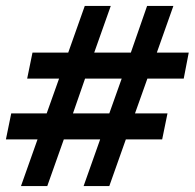

<svg xmlns="http://www.w3.org/2000/svg" viewBox="-31 -630 659 650"><path d="M40 0 96 -158H-11L7 -246H127L169 -364H61L79 -452H200L256 -610H344L288 -452H412L467 -610H556L500 -452H608L591 -364H468L426 -246H536L518 -158H395L339 0H252L308 -158H185L129 0ZM216 -246H339L381 -364H257Z"/></svg>

Font: Piazzolla SC ExtraBold
Style: Italic
Weight: 800
Italic angle: -11.3°
Designer: Juan Pablo del Peral
Foundry: Huerta Tipografica
Version: Version 1.330